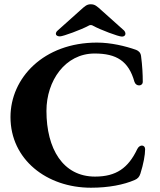

<svg xmlns="http://www.w3.org/2000/svg" viewBox="-20 -863 749 897"><path d="M260 -693C275 -693 361 -725 392 -742C397 -745 400 -746 404 -746C408 -746 412 -745 416 -742C449 -724 533 -692 550 -692C560 -692 566 -698 566 -705C566 -710 564 -716 559 -721L455 -814C432 -835 423 -843 404 -843C386 -843 377 -835 354 -814L249 -720C244 -716 241 -710 241 -705C241 -698 248 -693 260 -693ZM405 14C488 14 558 0 609 -22C623 -28 631 -36 636 -52C650 -96 658 -139 658 -166C658 -177 651 -183 643 -183C635 -183 626 -177 621 -166C579 -78 523 -38 424 -38C274 -38 197 -168 197 -345C197 -485 284 -613 422 -613C524 -613 581 -578 608 -481C612 -469 621 -464 630 -464C639 -464 647 -470 647 -481C647 -515 645 -556 639 -601C637 -617 628 -625 616 -630C565 -648 498 -664 433 -664C184 -664 29 -499 29 -316C29 -118 198 14 405 14Z"/></svg>

Font: EB Garamond
Style: Bold
Weight: 700
Designer: Georg Duffner and Octavio Pardo
Foundry: Georg Duffner
Version: Version 1.000;PS 001.000;hotconv 1.0.88;makeotf.lib2.5.64775